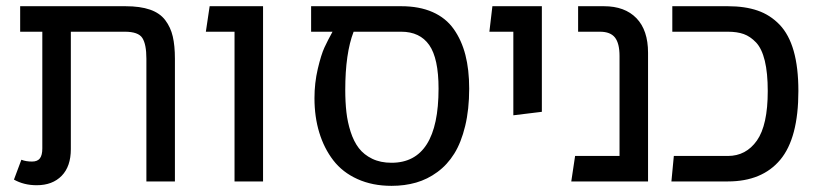

<svg xmlns="http://www.w3.org/2000/svg" viewBox="-20 -584 2644 618"><path d="M383.8 -564Q431.2 -564 462.9 -553Q494.6 -542 512 -519Q529.3 -496.1 536.1 -466.6Q543 -437 543 -395V0H451.2V-395Q451.2 -441.4 438.2 -461.7Q425.3 -481.9 381.8 -481.9H208V-104Q208 -48.3 178.5 -18.1Q148.9 12.2 98.1 12.2Q57.1 12.2 24.9 -5.9L48.8 -69.8Q63.5 -64 83 -64Q100.6 -64 108.4 -74.2Q116.2 -84.5 116.2 -106V-481.9H44.9V-564Z M734.9 0V-481.9H642.6L654.8 -564H826.7V0Z M1271.5 -564Q1329.6 -564 1372.3 -545.2Q1415 -526.4 1440.4 -490.5Q1465.8 -454.6 1478 -407.2Q1490.2 -359.9 1490.2 -298.8Q1490.2 -231.9 1477.3 -178.5Q1464.4 -125 1442.1 -89.4Q1419.9 -53.7 1387.9 -30.3Q1356 -6.8 1319.3 3.7Q1282.7 14.2 1240.2 14.2Q1178.7 14.2 1130.6 -7.6Q1082.5 -29.3 1052.7 -68.1Q1022.9 -106.9 1007.6 -157.5Q992.2 -208 992.2 -268.1Q992.2 -316.9 1002.9 -362.5Q1013.7 -408.2 1024.2 -430.9Q1034.7 -453.6 1050.3 -481.9H981.4V-564ZM1240.2 -60.1Q1391.6 -60.1 1391.6 -298.8Q1391.6 -396 1361.6 -439Q1331.5 -481.9 1271.5 -481.9H1118.2Q1091.3 -412.1 1091.3 -294.9Q1091.3 -255.4 1095 -223.1Q1098.6 -190.9 1108.6 -159.7Q1118.7 -128.4 1135 -107.2Q1151.4 -85.9 1178 -73Q1204.6 -60.1 1240.2 -60.1Z M1632.3 -212.9V-481.9H1555.2L1564.9 -564H1724.1V-224.1Z M1923.8 -564Q1991.2 -564 2028.6 -525.4Q2065.9 -486.8 2065.9 -414.1V0H1818.8L1831.1 -82H1974.1V-403.8Q1974.1 -444.3 1959.5 -463.1Q1944.8 -481.9 1911.1 -481.9H1840.8V-564Z M2141.1 0 2148.9 -82H2322.8Q2381.3 -82 2416.3 -131.6Q2451.2 -181.2 2451.2 -291Q2451.2 -349.1 2441.7 -388.4Q2432.1 -427.7 2413.6 -447.3Q2395 -466.8 2373.8 -474.4Q2352.5 -481.9 2322.8 -481.9H2144V-564H2322.8Q2377.9 -564 2418.5 -550Q2459 -536.1 2489.3 -504.6Q2519.5 -473.1 2534.7 -419.9Q2549.8 -366.7 2549.8 -291Q2549.8 -139.6 2491.5 -69.8Q2433.1 0 2322.8 0Z"/></svg>

Font: FiraGO
Style: Regular
Weight: 400
Designer: bBox Type
Foundry: bBox Type GmbH
Version: Version 1.001;PS 001.001;hotconv 1.0.88;makeotf.lib2.5.64775